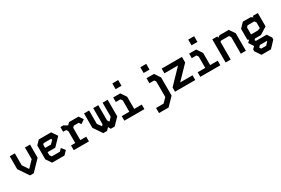

<svg xmlns="http://www.w3.org/2000/svg" viewBox="119 -2250 5762 3941"><g transform="rotate(-30 3000.0 -279.5)"><path d="M420 -548.5V-273L275.5 -123L180 -265.5V-548.5H60V-242.5L223.5 0H312L540 -237V-548.5Z M748 -549.5 660 -458V-129L747 0H1040L1121.5 -84.5L1052 -172L997.5 -115H806L774 -162.5V-233.5H956.5L1132 -415L1041.5 -549.5ZM774 -411 797 -434.5H970.5L986 -411.5L912.5 -334H774Z M1260 -548V-436H1331.5L1360 -393.5V-112H1260V0H1620V-112H1480V-402.5L1512 -436H1629.5L1664 -383.5L1756.5 -446.5L1688.5 -548H1464L1415 -497L1329 -548Z M2260 -548V-217L2191 -142.5H2188L2157.5 -188V-548H2037.5V-166.5L2012 -137.5H2007.5L1940 -229V-548H1820V-207L1960 0H2049.5L2106.5 -58.5L2138 0H2230L2380 -155.5V-548Z M2502 -532.5H2669.5L2758 -401.5V-113H2937.5V-5H2462.5V-113H2642V-380.5L2612.5 -424.5H2502ZM2630 -655V-791H2769.5V-655Z M3292 -532.5V-413.5H3405.5L3432.5 -373V-6.5L3334.5 94.5H3156.5V215H3384.5L3559.5 33V-397L3469 -532.5ZM3294.5 -655V-791H3434V-655Z M3660 -548V-436H3980V-432.5L3660 -100V0H4140V-112H3847L4140 -415V-548Z M4302 -532.5H4469.5L4558 -401.5V-113H4737.5V-5H4262.5V-113H4442V-380.5L4412.5 -424.5H4302ZM4430 -655V-791H4569.5V-655Z M4860 -548V0H4980V-416L4998.5 -436H5191.5L5220 -394V0H5340V-416L5250.5 -548H5034.5L4980 -515.5V-548Z M5649 40H5814L5819 47.5L5751.5 119H5634.5L5609 81.5ZM5599.5 -402 5631.5 -436H5791.5L5820 -395.5V-259.5L5756 -238H5599.5ZM5767 -125 5940 -231.5V-549H5820V-516.5L5767 -549H5584.5L5479.5 -439.5V-183L5511 -163.5L5460 -115L5534.5 -1.5L5483.5 49.5V93.5L5576 232H5799.5L5944 79.5V35.5L5875 -73H5619L5604 -99.5L5628.5 -125Z"/></g></svg>

Font: Kode
Style: Regular
Weight: 400
Monospace: yes
Designer: Isa Ozler
Foundry: Kadena LLC
Version: Version 1.000;gftools[0.9.28]